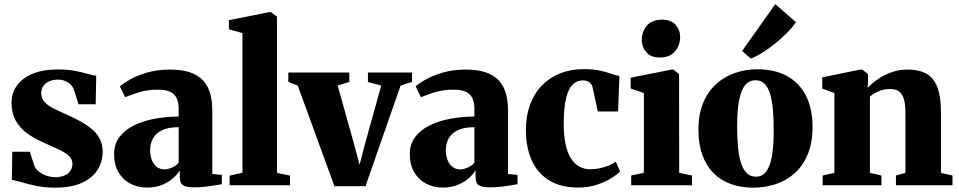

<svg xmlns="http://www.w3.org/2000/svg" viewBox="-20 -876 4534 908"><path d="M239.5 11.5Q192 11.5 152.2 3.2Q112.5 -5 83 -14Q53.5 -23 36 -25.5L38 -158.5H121L143.5 -89.5Q150 -74.5 166 -62.8Q182 -51 201.8 -44.5Q221.5 -38 238 -38Q266.5 -38 285.2 -46.2Q304 -54.5 313.2 -69Q322.5 -83.5 322.5 -101Q322.5 -125 303.8 -141Q285 -157 252 -172Q219 -187 175.5 -206.5Q136.5 -224.5 104.5 -248.5Q72.5 -272.5 53.5 -307.2Q34.5 -342 34.5 -390.5Q34.5 -435.5 59.8 -471Q85 -506.5 133.8 -527Q182.5 -547.5 253.5 -547.5Q301.5 -547.5 335.5 -540.8Q369.5 -534 393.5 -527Q417.5 -520 435 -518L432.5 -383H351.5L330.5 -449Q325.5 -464.5 314.2 -475.8Q303 -487 287.8 -493.2Q272.5 -499.5 254.5 -499.5Q231 -499.5 212.8 -491.5Q194.5 -483.5 184.8 -469.2Q175 -455 175 -436Q175 -409 192.8 -391.2Q210.5 -373.5 239.5 -360Q268.5 -346.5 301 -331.5Q331.5 -318 360.8 -302Q390 -286 413.8 -266.2Q437.5 -246.5 451.5 -220Q465.5 -193.5 465.5 -158Q465.5 -112.5 442 -74Q418.5 -35.5 368.8 -12Q319 11.5 239.5 11.5Z M675.5 11Q631 11 595.5 -8Q560 -27 539.8 -62.5Q519.5 -98 519.5 -147.5Q519.5 -194 544.5 -227.5Q569.5 -261 612.5 -282.5Q655.5 -304 710.2 -314.2Q765 -324.5 825 -325V-362Q825 -391 815.8 -411Q806.5 -431 785.5 -441.5Q764.5 -452 728.5 -452Q675 -452 634.5 -438.8Q594 -425.5 572 -416.5L547 -467.5Q561.5 -481 594.5 -499.8Q627.5 -518.5 675.8 -532.8Q724 -547 783.5 -547Q853.5 -547 897.5 -526.2Q941.5 -505.5 962.8 -462.8Q984 -420 984 -353V-53L1029 -49V-5Q1018 -3 996 0.8Q974 4.5 948.2 7.2Q922.5 10 899 10Q862 10 846.2 0.5Q830.5 -9 830.5 -39.5V-70.5Q820 -52.5 798.2 -33.2Q776.5 -14 745.8 -1.5Q715 11 675.5 11ZM758 -75Q773.5 -75 793.2 -83.5Q813 -92 825 -106.5V-274.5Q775 -274.5 745.5 -259.8Q716 -245 703 -220.8Q690 -196.5 690 -167Q690 -139 698.5 -118.2Q707 -97.5 722.2 -86.2Q737.5 -75 758 -75Z M1126.5 -59V-719.5L1062.5 -737.5V-780.5L1252.5 -818.5H1261.5L1290 -797V-58.5L1351.5 -45.5V0H1066V-45.5Z M1561.5 4.5 1388 -471.5 1343.5 -488.5V-533H1632V-488.5L1577 -471.5L1654.5 -194L1680.5 -97L1705.5 -193L1783 -471.5L1720 -488V-533H1928.5V-488.5L1874.5 -471.5L1708.5 4.5Z M2074 11Q2029.5 11 1994 -8Q1958.5 -27 1938.2 -62.5Q1918 -98 1918 -147.5Q1918 -194 1943 -227.5Q1968 -261 2011 -282.5Q2054 -304 2108.8 -314.2Q2163.5 -324.5 2223.5 -325V-362Q2223.5 -391 2214.2 -411Q2205 -431 2184 -441.5Q2163 -452 2127 -452Q2073.5 -452 2033 -438.8Q1992.5 -425.5 1970.5 -416.5L1945.5 -467.5Q1960 -481 1993 -499.8Q2026 -518.5 2074.2 -532.8Q2122.5 -547 2182 -547Q2252 -547 2296 -526.2Q2340 -505.5 2361.2 -462.8Q2382.5 -420 2382.5 -353V-53L2427.5 -49V-5Q2416.5 -3 2394.5 0.8Q2372.5 4.5 2346.8 7.2Q2321 10 2297.5 10Q2260.5 10 2244.8 0.5Q2229 -9 2229 -39.5V-70.5Q2218.5 -52.5 2196.8 -33.2Q2175 -14 2144.2 -1.5Q2113.5 11 2074 11ZM2156.5 -75Q2172 -75 2191.8 -83.5Q2211.5 -92 2223.5 -106.5V-274.5Q2173.5 -274.5 2144 -259.8Q2114.5 -245 2101.5 -220.8Q2088.5 -196.5 2088.5 -167Q2088.5 -139 2097 -118.2Q2105.5 -97.5 2120.8 -86.2Q2136 -75 2156.5 -75Z M2716.5 11Q2630.5 11 2575.2 -24Q2520 -59 2493.5 -120.5Q2467 -182 2467 -261Q2467 -327 2486.5 -380.2Q2506 -433.5 2542.2 -471.2Q2578.5 -509 2629 -529Q2679.5 -549 2741 -549Q2788 -549 2819.2 -541.8Q2850.5 -534.5 2872 -526.8Q2893.5 -519 2909.5 -516.5L2903 -349H2807L2783 -461.5Q2780.5 -473.5 2773.2 -481.2Q2766 -489 2756 -492.5Q2746 -496 2736 -496Q2709 -496 2688.8 -476.8Q2668.5 -457.5 2657.2 -412.5Q2646 -367.5 2646 -290.5Q2646 -234.5 2654.8 -193.8Q2663.5 -153 2680.2 -126.8Q2697 -100.5 2720.2 -88Q2743.5 -75.5 2771.5 -75.5Q2794.5 -75.5 2816.8 -80.2Q2839 -85 2858.5 -93Q2878 -101 2892 -111L2912.5 -65.5Q2900 -51.5 2871 -33.5Q2842 -15.5 2802.2 -2.2Q2762.5 11 2716.5 11Z M2965 0V-46L3025 -58.5V-436L2962.5 -457.5V-508.5L3156.5 -547H3164.5L3191.5 -525.5L3192 -58.5L3252.5 -46V0ZM3099.5 -604Q3058 -604 3036.5 -629.2Q3015 -654.5 3015 -686.5Q3015 -727 3039.5 -755Q3064 -783 3111 -783H3112Q3153.5 -783 3175 -758.5Q3196.5 -734 3196.5 -701.5Q3196.5 -662 3172 -633Q3147.5 -604 3100.5 -604Z M3283 -261.5Q3283 -335.5 3305.5 -389.5Q3328 -443.5 3367.2 -478.8Q3406.5 -514 3456.5 -531.2Q3506.5 -548.5 3561.5 -548.5Q3642.5 -548.5 3700.8 -517Q3759 -485.5 3790.8 -424.8Q3822.5 -364 3822.5 -275Q3822.5 -200 3799.8 -145.8Q3777 -91.5 3738 -56.8Q3699 -22 3648.8 -5.2Q3598.5 11.5 3543.5 11.5Q3483.5 11.5 3435.5 -6Q3387.5 -23.5 3353.5 -58.2Q3319.5 -93 3301.2 -144Q3283 -195 3283 -261.5ZM3554.5 -40.5Q3584 -40.5 3602.5 -63.5Q3621 -86.5 3630 -135Q3639 -183.5 3639 -260Q3639 -316 3635 -359.8Q3631 -403.5 3621.2 -434Q3611.5 -464.5 3594.8 -480.5Q3578 -496.5 3553.5 -496.5Q3523.5 -496.5 3504.2 -473.8Q3485 -451 3475.5 -402.2Q3466 -353.5 3466 -276Q3466 -220.5 3470.5 -176.8Q3475 -133 3485.2 -102.8Q3495.5 -72.5 3512.5 -56.5Q3529.5 -40.5 3554.5 -40.5ZM3530 -599.5 3489.5 -635 3646.5 -856.5 3744 -771Q3728.5 -747.5 3702.8 -721.5Q3677 -695.5 3646.5 -670.8Q3616 -646 3586 -627.2Q3556 -608.5 3531.5 -599.5Z M3926 -58.5V-436L3868.5 -457V-510L4047.5 -547H4058L4085 -525.5V-489L4083.5 -460.5Q4103.5 -482 4132 -501.8Q4160.5 -521.5 4196 -534.2Q4231.5 -547 4271.5 -547Q4326.5 -547 4361.5 -527.2Q4396.5 -507.5 4413.2 -462.8Q4430 -418 4430 -343.5V-58.5L4484.5 -46V0H4217V-46L4262 -58.5V-340.5Q4262 -381.5 4254.8 -406.8Q4247.5 -432 4231.8 -443.5Q4216 -455 4190 -455Q4167.5 -455 4149.5 -449.5Q4131.5 -444 4117.8 -435.8Q4104 -427.5 4094 -419.5V-58.5L4148.5 -46V0H3870.5V-46Z"/></svg>

Font: Merriweather 72pt Black
Style: Regular
Weight: 900
Version: Version 2.100